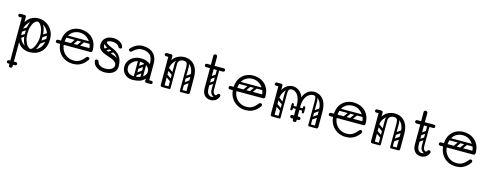

<svg xmlns="http://www.w3.org/2000/svg" viewBox="-29 -1592 7150 2818"><g transform="rotate(15 3546.5 -183.0)"><path d="M346 -505Q410 -505 464.5 -474Q519 -443 553 -386Q587 -329 587 -251Q587 -182 566.5 -132.5Q546 -83 511 -51.5Q476 -20 433.5 -5.5Q391 9 346 9Q286 9 235.5 -17.5Q185 -44 155 -101.5Q125 -159 125 -251Q125 -329 154 -386Q183 -443 233 -474Q283 -505 346 -505ZM346 -455Q298 -455 255.5 -429.5Q213 -404 186.5 -358Q160 -312 160 -250Q160 -177 187 -131Q214 -85 257 -63Q300 -41 346 -41Q392 -41 434.5 -63Q477 -85 504.5 -131Q532 -177 532 -250Q532 -312 505.5 -358Q479 -404 437 -429.5Q395 -455 346 -455ZM132 -500Q159 -500 159 -474V274Q159 300 132 300Q104 300 104 274V-474Q104 -500 132 -500ZM155 -476Q153 -463 146 -459Q142 -452 121 -452H70Q58 -452 51 -459Q45 -465 45 -476Q45 -488 51 -493Q58 -500 70 -500H121Q132 -500 138 -498.5Q144 -497 145 -495Q149 -491 152 -486Q155 -481 155 -476ZM340 -7Q306 -9 276 -36.5Q246 -64 227.5 -116.5Q209 -169 209 -245Q209 -338 227.5 -389Q246 -440 276 -460.5Q306 -481 340 -481L343 -455Q322 -455 299 -430.5Q276 -406 260 -359.5Q244 -313 244 -246Q244 -186 260 -139.5Q276 -93 299.5 -67Q323 -41 343 -41ZM340 -7 343 -41Q359 -41 375.5 -60Q392 -79 405.5 -110Q419 -141 427.5 -177Q436 -213 436 -246Q436 -308 422.5 -355Q409 -402 387.5 -428.5Q366 -455 343 -455L340 -481Q374 -481 404 -460.5Q434 -440 452.5 -389Q471 -338 471 -245Q471 -169 452.5 -116.5Q434 -64 404 -36.5Q374 -9 340 -7ZM60 225Q60 214 67 208Q74 201 86 201H135Q147 201 154 207Q161 214 161 225Q161 237 154 244Q147 250 135 250H86Q74 250 67 243Q60 237 60 225ZM214 225Q214 237 207 243Q200 250 188 250H139Q128 250 120 244Q113 237 113 225Q113 214 120 207Q128 201 139 201H188Q200 201 207 208Q214 214 214 225ZM156 -250Q141 -239 132 -253Q128 -258 127.5 -265Q127 -272 135 -278L212 -332Q227 -342 237 -328Q241 -322 240.5 -315.5Q240 -309 233 -304ZM158 -153Q143 -142 134 -156Q130 -161 129.5 -168Q129 -175 137 -181L214 -235Q229 -245 239 -231Q243 -225 242.5 -218.5Q242 -212 235 -207ZM470 -250Q455 -239 446 -253Q442 -258 441.5 -265Q441 -272 449 -278L526 -332Q541 -342 551 -328Q555 -322 554.5 -315.5Q554 -309 547 -304ZM464 -153Q449 -142 440 -156Q436 -161 435.5 -168Q435 -175 443 -181L520 -235Q535 -245 545 -231Q549 -225 548.5 -218.5Q548 -212 541 -207Z M1003 10Q933 10 877.5 -19.5Q822 -49 787.5 -102Q753 -155 747 -225H703Q677 -225 677 -250Q677 -275 703 -275H747Q752 -358 788 -410Q824 -462 876.5 -486Q929 -510 985 -510Q1024 -510 1067.5 -497.5Q1111 -485 1148.5 -455.5Q1186 -426 1210 -376.5Q1234 -327 1234 -253Q1234 -245 1228 -235Q1222 -225 1208 -225H802Q808 -170 835 -128.5Q862 -87 905.5 -63.5Q949 -40 1003 -40Q1046 -40 1076 -54.5Q1106 -69 1127 -89.5Q1148 -110 1164 -129Q1170 -137 1176.5 -141.5Q1183 -146 1190 -146Q1194 -146 1199.5 -144.5Q1205 -143 1208 -141Q1218 -134 1218 -120Q1218 -114 1213 -106Q1208 -98 1190 -76Q1178 -61 1154 -41Q1130 -21 1092.5 -5.5Q1055 10 1003 10ZM802 -276H1170Q1178 -276 1178 -283Q1178 -303 1166 -332.5Q1154 -362 1130 -391.5Q1106 -421 1069.5 -440.5Q1033 -460 983 -460Q939 -460 899.5 -440.5Q860 -421 833.5 -380.5Q807 -340 802 -276ZM1088 -372H1191V-337H1088ZM982 -366Q995 -356 986 -343L920 -249Q911 -235 895 -246Q882 -256 891 -269L957 -363Q961 -368 968 -369.5Q975 -371 982 -366ZM1080 -366Q1093 -356 1084 -343L1018 -249Q1009 -235 993 -246Q980 -256 989 -269L1055 -363Q1059 -368 1066 -369.5Q1073 -371 1080 -366ZM784 -259Q784 -276 801 -276H1133Q1150 -276 1150 -259Q1150 -241 1134 -241H802Q784 -241 784 -259ZM784 -355Q784 -372 801 -372H1133Q1150 -372 1150 -355Q1150 -337 1134 -337H802Q784 -337 784 -355Z M1478 10Q1459 10 1432 4.5Q1405 -1 1378 -14.5Q1351 -28 1330.5 -52.5Q1310 -77 1304 -114Q1304 -116 1304 -117.5Q1304 -119 1304 -120Q1304 -142 1329 -142H1332Q1354 -142 1360 -117Q1367 -89 1387 -73.5Q1407 -58 1433 -52Q1459 -46 1482 -46Q1543 -46 1575.5 -71Q1608 -96 1608 -124Q1608 -157 1587.5 -177Q1567 -197 1534 -210Q1501 -223 1464.5 -234.5Q1428 -246 1395 -262Q1362 -278 1341.5 -304Q1321 -330 1321 -372Q1321 -430 1363 -470Q1405 -510 1484 -510Q1541 -510 1584.5 -483.5Q1628 -457 1638 -415Q1639 -413 1639 -408Q1639 -388 1614 -388H1609Q1598 -388 1592 -394Q1586 -400 1581 -410Q1571 -431 1542 -443Q1513 -455 1484 -455Q1433 -455 1404.5 -434.5Q1376 -414 1376 -374Q1376 -345 1396.5 -328Q1417 -311 1450 -299.5Q1483 -288 1519.5 -277Q1556 -266 1589 -248.5Q1622 -231 1642.5 -201.5Q1663 -172 1663 -123Q1663 -62 1613.5 -26Q1564 10 1478 10ZM1628 -123Q1628 -189 1609 -228Q1590 -267 1560 -289Q1530 -311 1496 -324Q1462 -337 1432 -350.5Q1402 -364 1383 -385Q1364 -406 1364 -445L1399 -447Q1399 -421 1418 -405.5Q1437 -390 1467 -378.5Q1497 -367 1531 -351Q1565 -335 1595 -308.5Q1625 -282 1644 -237.5Q1663 -193 1663 -123ZM1477 -363Q1483 -356 1481 -349.5Q1479 -343 1473 -339L1413 -297Q1398 -287 1387 -300Q1377 -313 1392 -325L1452 -367Q1466 -377 1477 -363ZM1548 -337Q1553 -330 1551.5 -323.5Q1550 -317 1543 -313L1483 -271Q1469 -261 1458 -274Q1447 -288 1463 -299L1523 -341Q1536 -351 1548 -337Z M2096 -24Q2096 -29 2099 -34Q2102 -39 2106 -43Q2108 -45 2113.5 -46.5Q2119 -48 2130 -48H2181Q2193 -48 2200 -41Q2206 -36 2206 -24Q2206 -13 2200 -7Q2193 0 2181 0H2130Q2109 0 2105 -7Q2098 -11 2096 -24ZM1911 10Q1836 10 1789.5 -34.5Q1743 -79 1743 -149Q1743 -198 1770 -238Q1797 -278 1842.5 -302.5Q1888 -327 1941 -327Q2002 -327 2040.5 -311Q2079 -295 2096 -278Q2096 -379 2051 -418.5Q2006 -458 1929 -458Q1892 -458 1858.5 -439.5Q1825 -421 1803 -400Q1792 -389 1785.5 -385Q1779 -381 1773 -381Q1760 -381 1751 -393Q1745 -401 1745 -409Q1745 -417 1753 -425Q1792 -467 1835 -488.5Q1878 -510 1929 -510Q2033 -510 2091 -454Q2149 -398 2149 -300V-26Q2149 0 2121 0Q2094 0 2094 -26V-58Q2058 -18 2011 -4Q1964 10 1911 10ZM1921 -46Q1961 -46 2001.5 -59Q2042 -72 2069 -98Q2096 -124 2096 -161Q2096 -204 2071 -229Q2046 -254 2008.5 -265.5Q1971 -277 1934 -277Q1901 -277 1869.5 -259Q1838 -241 1817.5 -212Q1797 -183 1797 -150Q1797 -104 1827.5 -75Q1858 -46 1921 -46ZM1928 -78Q1918 -93 1932 -102L2009 -156Q2024 -166 2033 -152Q2044 -137 2030 -128L1953 -73Q1947 -69 1940 -70Q1933 -71 1928 -78ZM1928 -176Q1918 -191 1932 -200L2009 -254Q2024 -264 2033 -250Q2044 -235 2030 -226L1953 -171Q1947 -167 1940 -168Q1933 -169 1928 -176ZM2028 -17Q2011 -17 2011 -34V-287Q2011 -304 2028 -304Q2046 -304 2046 -288V-35Q2046 -17 2028 -17ZM1932 -17Q1915 -17 1915 -34V-287Q1915 -304 1932 -304Q1950 -304 1950 -288V-35Q1950 -17 1932 -17Z M2344 -250Q2344 -341 2374.5 -398Q2405 -455 2455 -482.5Q2505 -510 2563 -510Q2622 -510 2669.5 -482.5Q2717 -455 2745 -398Q2773 -341 2773 -250H2718Q2718 -357 2675.5 -407Q2633 -457 2563 -457Q2517 -457 2475 -435Q2433 -413 2406 -367.5Q2379 -322 2379 -250ZM2357 0Q2330 0 2330 -26V-474Q2330 -500 2357 -500Q2385 -500 2385 -474V-26Q2385 0 2357 0ZM2296 -452Q2284 -452 2277 -459Q2271 -465 2271 -476Q2271 -488 2277 -493Q2284 -500 2296 -500H2347Q2358 -500 2364 -498.5Q2370 -497 2371 -495Q2375 -491 2378 -486Q2381 -481 2381 -476Q2379 -463 2372 -459Q2368 -452 2347 -452ZM2745 0Q2718 0 2718 -26V-250Q2718 -276 2745 -276Q2773 -276 2773 -250V-26Q2773 0 2745 0ZM2640 0Q2623 0 2623 -17V-379Q2623 -396 2640 -396Q2658 -396 2658 -380V-18Q2658 0 2640 0ZM2563 -457Q2531 -457 2506 -439Q2481 -421 2481 -376V-281H2446V-379Q2446 -409 2464 -431Q2482 -453 2511.5 -464.5Q2541 -476 2574 -476ZM2563 -457 2553 -476Q2603 -476 2630.5 -451.5Q2658 -427 2658 -389V-281H2623V-376Q2623 -421 2609 -439Q2595 -457 2563 -457ZM2341 -17Q2341 -35 2359 -35H2462Q2480 -35 2480 -17Q2480 0 2461 0H2358Q2341 0 2341 -17ZM2625 -17Q2625 -35 2643 -35H2746Q2764 -35 2764 -17Q2764 0 2745 0H2642Q2625 0 2625 -17ZM2356 -198Q2366 -211 2379 -202L2473 -136Q2487 -127 2476 -111Q2466 -98 2453 -107L2359 -173Q2354 -177 2352.5 -184Q2351 -191 2356 -198ZM2356 -296Q2366 -309 2379 -300L2473 -234Q2487 -225 2476 -209Q2466 -196 2453 -205L2359 -271Q2354 -275 2352.5 -282Q2351 -289 2356 -296ZM2463 0Q2446 0 2446 -17V-349Q2446 -366 2463 -366Q2481 -366 2481 -350V-18Q2481 0 2463 0ZM2367 0Q2350 0 2350 -17V-349Q2350 -366 2367 -366Q2385 -366 2385 -350V-18Q2385 0 2367 0ZM2659 -211Q2644 -200 2635 -214Q2631 -219 2630.5 -226Q2630 -233 2638 -239L2715 -293Q2730 -303 2740 -289Q2744 -283 2743.5 -276.5Q2743 -270 2736 -265ZM2661 -114Q2646 -103 2637 -117Q2633 -122 2632.5 -129Q2632 -136 2640 -142L2717 -196Q2732 -206 2742 -192Q2746 -186 2745.5 -179.5Q2745 -173 2738 -168Z M3092 0Q3061 0 3031.5 -14Q3002 -28 2983 -61Q2964 -94 2964 -150V-640Q2964 -650 2971.5 -658Q2979 -666 2993 -666Q3005 -666 3013 -657.5Q3021 -649 3021 -640Q3021 -572 3020.5 -516Q3020 -460 3020 -407.5Q3020 -355 3019.5 -299Q3019 -243 3019 -175Q3019 -105 3040 -77.5Q3061 -50 3092 -50Q3112 -50 3130.5 -62Q3149 -74 3162 -99Q3173 -120 3190 -120Q3194 -120 3200 -118Q3216 -112 3216 -93Q3216 -86 3213 -80Q3191 -35 3159 -17.5Q3127 0 3092 0ZM2907 -450Q2881 -450 2881 -475Q2881 -500 2907 -500H3159Q3185 -500 3185 -475Q3185 -450 3159 -450ZM3086 -485Q3103 -485 3103 -468V-154Q3103 -137 3086 -137Q3068 -137 3068 -153V-467Q3068 -485 3086 -485ZM3162 -99V-73Q3142 -52 3120 -60Q3098 -68 3083 -92Q3068 -116 3068 -144V-252H3103V-157Q3103 -127 3114.5 -109Q3126 -91 3140.5 -88Q3155 -85 3162 -99ZM3015 -299Q3000 -288 2991 -302Q2987 -307 2986.5 -314Q2986 -321 2994 -327L3071 -381Q3086 -391 3096 -377Q3100 -371 3099.5 -364.5Q3099 -358 3092 -353ZM3013 -200Q2998 -189 2989 -203Q2985 -208 2984.5 -215Q2984 -222 2992 -228L3069 -282Q3084 -292 3094 -278Q3098 -272 3097.5 -265.5Q3097 -259 3090 -254Z M3627 10Q3557 10 3501.5 -19.5Q3446 -49 3411.5 -102Q3377 -155 3371 -225H3327Q3301 -225 3301 -250Q3301 -275 3327 -275H3371Q3376 -358 3412 -410Q3448 -462 3500.5 -486Q3553 -510 3609 -510Q3648 -510 3691.5 -497.5Q3735 -485 3772.5 -455.5Q3810 -426 3834 -376.5Q3858 -327 3858 -253Q3858 -245 3852 -235Q3846 -225 3832 -225H3426Q3432 -170 3459 -128.5Q3486 -87 3529.5 -63.5Q3573 -40 3627 -40Q3670 -40 3700 -54.5Q3730 -69 3751 -89.5Q3772 -110 3788 -129Q3794 -137 3800.5 -141.5Q3807 -146 3814 -146Q3818 -146 3823.5 -144.5Q3829 -143 3832 -141Q3842 -134 3842 -120Q3842 -114 3837 -106Q3832 -98 3814 -76Q3802 -61 3778 -41Q3754 -21 3716.5 -5.5Q3679 10 3627 10ZM3426 -276H3794Q3802 -276 3802 -283Q3802 -303 3790 -332.5Q3778 -362 3754 -391.5Q3730 -421 3693.5 -440.5Q3657 -460 3607 -460Q3563 -460 3523.5 -440.5Q3484 -421 3457.5 -380.5Q3431 -340 3426 -276ZM3712 -372H3815V-337H3712ZM3606 -366Q3619 -356 3610 -343L3544 -249Q3535 -235 3519 -246Q3506 -256 3515 -269L3581 -363Q3585 -368 3592 -369.5Q3599 -371 3606 -366ZM3704 -366Q3717 -356 3708 -343L3642 -249Q3633 -235 3617 -246Q3604 -256 3613 -269L3679 -363Q3683 -368 3690 -369.5Q3697 -371 3704 -366ZM3408 -259Q3408 -276 3425 -276H3757Q3774 -276 3774 -259Q3774 -241 3758 -241H3426Q3408 -241 3408 -259ZM3408 -355Q3408 -372 3425 -372H3757Q3774 -372 3774 -355Q3774 -337 3758 -337H3426Q3408 -337 3408 -355Z M4022 -250Q4022 -341 4050.5 -398Q4079 -455 4122 -482Q4165 -509 4208 -509Q4252 -509 4294 -484Q4336 -459 4363 -402.5Q4390 -346 4390 -250H4335Q4335 -322 4316.5 -368Q4298 -414 4269 -436.5Q4240 -459 4208 -459Q4177 -459 4142 -436.5Q4107 -414 4082 -368Q4057 -322 4057 -250ZM4029 0Q4002 0 4002 -26V-475Q4002 -501 4029 -501Q4057 -501 4057 -475V-26Q4057 0 4029 0ZM4362 -8Q4335 -8 4335 -34V-274Q4335 -300 4362 -300Q4390 -300 4390 -274V-34Q4390 -8 4362 -8ZM4696 0Q4669 0 4669 -26V-256Q4669 -282 4696 -282Q4724 -282 4724 -256V-26Q4724 0 4696 0ZM4355 -252Q4355 -388 4405.5 -449.5Q4456 -511 4533 -511Q4566 -511 4599.5 -498.5Q4633 -486 4661.5 -457Q4690 -428 4707 -377.5Q4724 -327 4724 -252H4669Q4669 -329 4648 -374.5Q4627 -420 4596 -440.5Q4565 -461 4533 -461Q4499 -461 4466 -438.5Q4433 -416 4411.5 -370Q4390 -324 4390 -252ZM4053 -476Q4051 -463 4044 -459Q4040 -452 4019 -452H3968Q3956 -452 3949 -459Q3943 -465 3943 -476Q3943 -488 3949 -493Q3956 -500 3968 -500H4019Q4030 -500 4036 -498.5Q4042 -497 4043 -495Q4047 -491 4050 -486Q4053 -481 4053 -476ZM4587 -118Q4577 -133 4591 -142L4668 -196Q4683 -206 4692 -192Q4703 -177 4689 -168L4612 -113Q4606 -109 4599 -110Q4592 -111 4587 -118ZM4587 -216Q4577 -231 4591 -240L4668 -294Q4683 -304 4692 -290Q4703 -275 4689 -266L4612 -211Q4606 -207 4599 -208Q4592 -209 4587 -216ZM4591 0Q4574 0 4574 -17V-379Q4574 -396 4591 -396Q4609 -396 4609 -380V-18Q4609 0 4591 0ZM4208 -459Q4176 -459 4164.5 -440Q4153 -421 4153 -376V-281H4118V-379Q4118 -424 4140.5 -451Q4163 -478 4191 -478ZM4533 -461 4537 -479Q4609 -463 4609 -389V-281H4574V-376Q4574 -421 4567 -441Q4560 -461 4533 -461ZM4012 -17Q4012 -35 4030 -35H4133Q4151 -35 4151 -17Q4151 0 4132 0H4029Q4012 0 4012 -17ZM4576 -17Q4576 -35 4594 -35H4697Q4715 -35 4715 -17Q4715 0 4696 0H4593Q4576 0 4576 -17ZM4454 -215Q4454 -198 4437 -198H4283Q4266 -198 4266 -215Q4266 -233 4282 -233H4436Q4454 -233 4454 -215ZM4432 -178V-212Q4432 -221 4436 -225Q4440 -229 4449 -229Q4459 -229 4463 -225Q4466 -222 4466 -213V-179Q4466 -161 4448 -161Q4432 -161 4432 -178ZM4466 -251V-217Q4466 -208 4463 -205Q4459 -201 4449 -201Q4440 -201 4436 -205Q4432 -209 4432 -218V-252Q4432 -269 4448 -269Q4466 -269 4466 -251ZM4258 -178V-212Q4258 -221 4262 -225Q4266 -229 4275 -229Q4280 -229 4283.5 -228Q4287 -227 4289 -225Q4292 -222 4292 -213V-179Q4292 -161 4274 -161Q4258 -161 4258 -178ZM4292 -251V-217Q4292 -208 4289 -205Q4287 -203 4283.5 -202Q4280 -201 4275 -201Q4266 -201 4262 -205Q4258 -209 4258 -218V-252Q4258 -269 4274 -269Q4292 -269 4292 -251ZM4028 -198Q4038 -211 4051 -202L4145 -136Q4159 -127 4148 -111Q4138 -98 4125 -107L4031 -173Q4026 -177 4024.5 -184Q4023 -191 4028 -198ZM4028 -296Q4038 -309 4051 -300L4145 -234Q4159 -225 4148 -209Q4138 -196 4125 -205L4031 -271Q4026 -275 4024.5 -282Q4023 -289 4028 -296ZM4135 0Q4118 0 4118 -17V-349Q4118 -366 4135 -366Q4153 -366 4153 -350V-18Q4153 0 4135 0ZM4039 0Q4022 0 4022 -17V-349Q4022 -366 4039 -366Q4057 -366 4057 -350V-18Q4057 0 4039 0ZM4285 -75Q4285 -86 4292 -92Q4299 -99 4311 -99H4360Q4372 -99 4379 -93Q4386 -86 4386 -75Q4386 -63 4379 -56Q4372 -50 4360 -50H4311Q4299 -50 4292 -57Q4285 -63 4285 -75ZM4439 -75Q4439 -63 4432 -57Q4425 -50 4413 -50H4364Q4353 -50 4345 -56Q4338 -63 4338 -75Q4338 -86 4345 -93Q4353 -99 4364 -99H4413Q4425 -99 4432 -92Q4439 -86 4439 -75Z M5150 10Q5080 10 5024.5 -19.5Q4969 -49 4934.5 -102Q4900 -155 4894 -225H4850Q4824 -225 4824 -250Q4824 -275 4850 -275H4894Q4899 -358 4935 -410Q4971 -462 5023.5 -486Q5076 -510 5132 -510Q5171 -510 5214.5 -497.5Q5258 -485 5295.5 -455.5Q5333 -426 5357 -376.5Q5381 -327 5381 -253Q5381 -245 5375 -235Q5369 -225 5355 -225H4949Q4955 -170 4982 -128.5Q5009 -87 5052.5 -63.5Q5096 -40 5150 -40Q5193 -40 5223 -54.5Q5253 -69 5274 -89.5Q5295 -110 5311 -129Q5317 -137 5323.5 -141.5Q5330 -146 5337 -146Q5341 -146 5346.5 -144.5Q5352 -143 5355 -141Q5365 -134 5365 -120Q5365 -114 5360 -106Q5355 -98 5337 -76Q5325 -61 5301 -41Q5277 -21 5239.5 -5.5Q5202 10 5150 10ZM4949 -276H5317Q5325 -276 5325 -283Q5325 -303 5313 -332.5Q5301 -362 5277 -391.5Q5253 -421 5216.5 -440.5Q5180 -460 5130 -460Q5086 -460 5046.5 -440.5Q5007 -421 4980.5 -380.5Q4954 -340 4949 -276ZM5235 -372H5338V-337H5235ZM5129 -366Q5142 -356 5133 -343L5067 -249Q5058 -235 5042 -246Q5029 -256 5038 -269L5104 -363Q5108 -368 5115 -369.5Q5122 -371 5129 -366ZM5227 -366Q5240 -356 5231 -343L5165 -249Q5156 -235 5140 -246Q5127 -256 5136 -269L5202 -363Q5206 -368 5213 -369.5Q5220 -371 5227 -366ZM4931 -259Q4931 -276 4948 -276H5280Q5297 -276 5297 -259Q5297 -241 5281 -241H4949Q4931 -241 4931 -259ZM4931 -355Q4931 -372 4948 -372H5280Q5297 -372 5297 -355Q5297 -337 5281 -337H4949Q4931 -337 4931 -355Z M5539 -250Q5539 -341 5569.5 -398Q5600 -455 5650 -482.5Q5700 -510 5758 -510Q5817 -510 5864.5 -482.5Q5912 -455 5940 -398Q5968 -341 5968 -250H5913Q5913 -357 5870.5 -407Q5828 -457 5758 -457Q5712 -457 5670 -435Q5628 -413 5601 -367.5Q5574 -322 5574 -250ZM5552 0Q5525 0 5525 -26V-474Q5525 -500 5552 -500Q5580 -500 5580 -474V-26Q5580 0 5552 0ZM5491 -452Q5479 -452 5472 -459Q5466 -465 5466 -476Q5466 -488 5472 -493Q5479 -500 5491 -500H5542Q5553 -500 5559 -498.5Q5565 -497 5566 -495Q5570 -491 5573 -486Q5576 -481 5576 -476Q5574 -463 5567 -459Q5563 -452 5542 -452ZM5940 0Q5913 0 5913 -26V-250Q5913 -276 5940 -276Q5968 -276 5968 -250V-26Q5968 0 5940 0ZM5835 0Q5818 0 5818 -17V-379Q5818 -396 5835 -396Q5853 -396 5853 -380V-18Q5853 0 5835 0ZM5758 -457Q5726 -457 5701 -439Q5676 -421 5676 -376V-281H5641V-379Q5641 -409 5659 -431Q5677 -453 5706.5 -464.5Q5736 -476 5769 -476ZM5758 -457 5748 -476Q5798 -476 5825.5 -451.5Q5853 -427 5853 -389V-281H5818V-376Q5818 -421 5804 -439Q5790 -457 5758 -457ZM5536 -17Q5536 -35 5554 -35H5657Q5675 -35 5675 -17Q5675 0 5656 0H5553Q5536 0 5536 -17ZM5820 -17Q5820 -35 5838 -35H5941Q5959 -35 5959 -17Q5959 0 5940 0H5837Q5820 0 5820 -17ZM5551 -198Q5561 -211 5574 -202L5668 -136Q5682 -127 5671 -111Q5661 -98 5648 -107L5554 -173Q5549 -177 5547.5 -184Q5546 -191 5551 -198ZM5551 -296Q5561 -309 5574 -300L5668 -234Q5682 -225 5671 -209Q5661 -196 5648 -205L5554 -271Q5549 -275 5547.5 -282Q5546 -289 5551 -296ZM5658 0Q5641 0 5641 -17V-349Q5641 -366 5658 -366Q5676 -366 5676 -350V-18Q5676 0 5658 0ZM5562 0Q5545 0 5545 -17V-349Q5545 -366 5562 -366Q5580 -366 5580 -350V-18Q5580 0 5562 0ZM5854 -211Q5839 -200 5830 -214Q5826 -219 5825.5 -226Q5825 -233 5833 -239L5910 -293Q5925 -303 5935 -289Q5939 -283 5938.5 -276.5Q5938 -270 5931 -265ZM5856 -114Q5841 -103 5832 -117Q5828 -122 5827.5 -129Q5827 -136 5835 -142L5912 -196Q5927 -206 5937 -192Q5941 -186 5940.5 -179.5Q5940 -173 5933 -168Z M6287 0Q6256 0 6226.5 -14Q6197 -28 6178 -61Q6159 -94 6159 -150V-640Q6159 -650 6166.5 -658Q6174 -666 6188 -666Q6200 -666 6208 -657.5Q6216 -649 6216 -640Q6216 -572 6215.5 -516Q6215 -460 6215 -407.5Q6215 -355 6214.5 -299Q6214 -243 6214 -175Q6214 -105 6235 -77.5Q6256 -50 6287 -50Q6307 -50 6325.5 -62Q6344 -74 6357 -99Q6368 -120 6385 -120Q6389 -120 6395 -118Q6411 -112 6411 -93Q6411 -86 6408 -80Q6386 -35 6354 -17.5Q6322 0 6287 0ZM6102 -450Q6076 -450 6076 -475Q6076 -500 6102 -500H6354Q6380 -500 6380 -475Q6380 -450 6354 -450ZM6281 -485Q6298 -485 6298 -468V-154Q6298 -137 6281 -137Q6263 -137 6263 -153V-467Q6263 -485 6281 -485ZM6357 -99V-73Q6337 -52 6315 -60Q6293 -68 6278 -92Q6263 -116 6263 -144V-252H6298V-157Q6298 -127 6309.5 -109Q6321 -91 6335.5 -88Q6350 -85 6357 -99ZM6210 -299Q6195 -288 6186 -302Q6182 -307 6181.5 -314Q6181 -321 6189 -327L6266 -381Q6281 -391 6291 -377Q6295 -371 6294.5 -364.5Q6294 -358 6287 -353ZM6208 -200Q6193 -189 6184 -203Q6180 -208 6179.5 -215Q6179 -222 6187 -228L6264 -282Q6279 -292 6289 -278Q6293 -272 6292.5 -265.5Q6292 -259 6285 -254Z M6822 10Q6752 10 6696.5 -19.5Q6641 -49 6606.5 -102Q6572 -155 6566 -225H6522Q6496 -225 6496 -250Q6496 -275 6522 -275H6566Q6571 -358 6607 -410Q6643 -462 6695.5 -486Q6748 -510 6804 -510Q6843 -510 6886.5 -497.5Q6930 -485 6967.5 -455.5Q7005 -426 7029 -376.5Q7053 -327 7053 -253Q7053 -245 7047 -235Q7041 -225 7027 -225H6621Q6627 -170 6654 -128.5Q6681 -87 6724.5 -63.5Q6768 -40 6822 -40Q6865 -40 6895 -54.5Q6925 -69 6946 -89.5Q6967 -110 6983 -129Q6989 -137 6995.5 -141.5Q7002 -146 7009 -146Q7013 -146 7018.5 -144.5Q7024 -143 7027 -141Q7037 -134 7037 -120Q7037 -114 7032 -106Q7027 -98 7009 -76Q6997 -61 6973 -41Q6949 -21 6911.5 -5.5Q6874 10 6822 10ZM6621 -276H6989Q6997 -276 6997 -283Q6997 -303 6985 -332.5Q6973 -362 6949 -391.5Q6925 -421 6888.5 -440.5Q6852 -460 6802 -460Q6758 -460 6718.5 -440.5Q6679 -421 6652.5 -380.5Q6626 -340 6621 -276ZM6907 -372H7010V-337H6907ZM6801 -366Q6814 -356 6805 -343L6739 -249Q6730 -235 6714 -246Q6701 -256 6710 -269L6776 -363Q6780 -368 6787 -369.5Q6794 -371 6801 -366ZM6899 -366Q6912 -356 6903 -343L6837 -249Q6828 -235 6812 -246Q6799 -256 6808 -269L6874 -363Q6878 -368 6885 -369.5Q6892 -371 6899 -366ZM6603 -259Q6603 -276 6620 -276H6952Q6969 -276 6969 -259Q6969 -241 6953 -241H6621Q6603 -241 6603 -259ZM6603 -355Q6603 -372 6620 -372H6952Q6969 -372 6969 -355Q6969 -337 6953 -337H6621Q6603 -337 6603 -355Z"/></g></svg>

Font: Nsibidi Libre Uzo
Style: Regular
Weight: 400
Designer: Oluwaseun Badejo
Version: Version 1.021